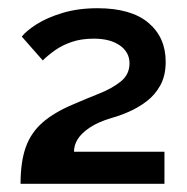

<svg xmlns="http://www.w3.org/2000/svg" viewBox="-20 -836 456 467"><path d="M30 -389Q30 -442 42.5 -477.5Q55 -513 83.5 -538Q112 -563 160 -583Q190 -596 221.5 -608.5Q253 -621 274 -638Q295 -655 295 -682Q295 -709 271.5 -725.5Q248 -742 208 -742Q178 -742 154.5 -734Q131 -726 113.5 -713.5Q96 -701 84 -689L33 -747Q44 -761 69 -777Q94 -793 132 -804.5Q170 -816 217 -816Q299 -816 341 -780.5Q383 -745 383 -686Q383 -652 370 -628.5Q357 -605 336.5 -589.5Q316 -574 293 -564Q270 -554 251 -549Q218 -539 198 -525.5Q178 -512 169 -497.5Q160 -483 160 -467H380V-389Z"/></svg>

Font: Raleway Thin
Style: Bold
Weight: 700
Version: Version 4.026